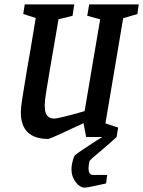

<svg xmlns="http://www.w3.org/2000/svg" viewBox="-20 -625 653 876"><path d="M542 -542 461 -62 519 -43 512 0Q483 27 445 59Q389 105 388 111Q384 133 384 143Q384 173 404 173H469L464 212Q446 216 411 223.5Q376 231 368 231Q344 231 325 205.5Q306 180 306 148Q306 134 310 116Q314 98 321 84Q343 66 418 18L447 0H373L361 -63Q209 9 200 9Q138 9 106.5 -21.5Q75 -52 75 -113Q75 -133 81.5 -175Q88 -217 103 -306Q118 -389 143 -543L86 -561L93 -605H319L311 -553L247 -537L210 -322Q197 -246 190.5 -204.5Q184 -163 184 -145Q184 -110 195.5 -97Q207 -84 226 -84Q249 -84 366 -118L437 -537L378 -553L387 -605H613L607 -561Z"/></svg>

Font: Grenze Medium
Style: Italic
Weight: 500
Italic angle: -10°
Designer: Renata Polastri
Foundry: Omnibus-Type
Version: Version 1.002; ttfautohint (v1.8)